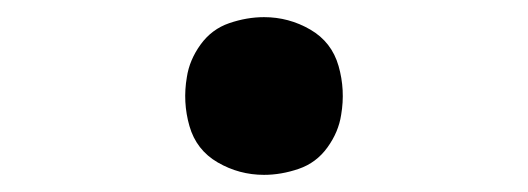

<svg xmlns="http://www.w3.org/2000/svg" viewBox="-20 -452 616 224"><path d="M288 -248Q308 -248 328.5 -255Q349 -262 362 -280Q375 -298 378 -318Q383 -347 375 -375Q367 -403 342 -417.5Q317 -432 288 -432Q268 -432 247.5 -425Q227 -418 214 -400Q201 -382 198 -362Q193 -333 201 -305Q209 -277 234 -262.5Q259 -248 288 -248Z"/></svg>

Font: Iosevka Sparkle Semibold
Style: Italic
Weight: 600
Italic angle: -9°
Designer: Belleve Invis
Foundry: Belleve Invis
Version: Version 4.5.0; ttfautohint (v1.8.3)